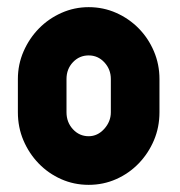

<svg xmlns="http://www.w3.org/2000/svg" viewBox="-20 -719 503 537"><path d="M228 -338Q253 -338 271.5 -358.5Q290 -379 290 -405V-498Q290 -525 272 -544.5Q254 -564 228 -564Q202 -564 184 -545Q166 -526 166 -498V-405Q166 -377 184 -357.5Q202 -338 228 -338ZM228 -202Q187 -202 151 -218Q115 -234 88 -262Q61 -290 45.5 -326.5Q30 -363 30 -405V-498Q30 -539 46 -575.5Q62 -612 89 -639.5Q116 -667 152 -683Q188 -699 228 -699Q269 -699 305 -683Q341 -667 368 -639.5Q395 -612 410.5 -575.5Q426 -539 426 -498V-405Q426 -363 410.5 -326.5Q395 -290 368 -262Q341 -234 305 -218Q269 -202 228 -202Z"/></svg>

Font: AL Dynamic
Style: Bold
Weight: 700
Version: Version 1.000; ttfautohint (v1.8.2) -l 8 -r 50 -G 200 -x 14 